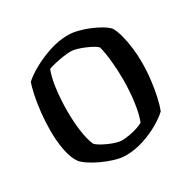

<svg xmlns="http://www.w3.org/2000/svg" viewBox="-159 -878 1036 1037"><g transform="rotate(-30 358.5 -360.0)"><path d="M340 0Q309 0 272 -11Q235 -22 199.5 -38.5Q164 -55 137 -73Q110 -91 98 -106Q75 -137 63.5 -194Q52 -251 52 -320Q52 -375 58 -430Q64 -485 73.5 -530.5Q83 -576 93 -602Q123 -629 172 -656Q221 -683 278.5 -701.5Q336 -720 392 -720Q418 -720 451 -712Q484 -704 517 -690.5Q550 -677 577 -661Q604 -645 619 -629Q634 -604 644 -566Q654 -528 659.5 -483.5Q665 -439 665 -394Q665 -338 658.5 -284.5Q652 -231 642 -186Q632 -141 620 -112Q595 -88 550.5 -62Q506 -36 450.5 -18Q395 0 340 0ZM361 -81Q383 -81 410.5 -86Q438 -91 462 -99Q486 -107 496 -115Q513 -159 522 -225.5Q531 -292 531 -365Q531 -425 525 -481.5Q519 -538 509 -575Q504 -582 487 -592Q470 -602 447 -612Q424 -622 401 -629Q378 -636 362 -636Q340 -636 313 -632Q286 -628 260.5 -622Q235 -616 218 -610Q201 -568 192.5 -502Q184 -436 184 -365Q184 -302 191.5 -244Q199 -186 216 -145Q224 -135 242.5 -124Q261 -113 283.5 -103Q306 -93 327 -87Q348 -81 361 -81Z"/></g></svg>

Font: Texturina 72pt
Style: Bold
Weight: 700
Designer: Guillermo Torres Carreño
Foundry: Omnibus-Type
Version: Version 1.002; ttfautohint (v1.8.3)